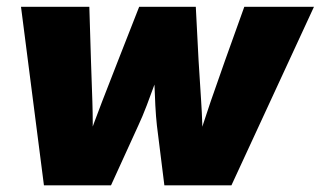

<svg xmlns="http://www.w3.org/2000/svg" viewBox="-20 -556 962 576"><path d="M111.8 0 43 -535.6H248L252.9 -375Q254.9 -316.4 257.1 -251.7Q259.3 -187 257.3 -115.7H236.8Q261.2 -187 286.6 -252Q312 -316.9 334.5 -375L397.5 -535.6H567.4L575.7 -375Q579.1 -316.4 583.5 -251.7Q587.9 -187 587.9 -115.7H568.4Q589.8 -187 612.1 -251.7Q634.3 -316.4 655.3 -375L712.9 -535.6H921.9L674.3 0H473.1L450.7 -179.7Q447.8 -205.6 446 -239.7Q444.3 -273.9 443.1 -309.3Q441.9 -344.7 439.5 -372.6H470.7Q459 -344.7 446 -309.3Q433.1 -273.9 420.2 -239.7Q407.2 -205.6 395 -179.7L313 0Z"/></svg>

Font: Inter 20pt Black
Style: Italic
Weight: 900
Italic angle: -9.3988°
Version: Version 4.001;git-66647c0bb